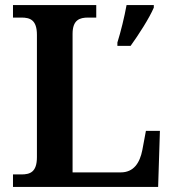

<svg xmlns="http://www.w3.org/2000/svg" viewBox="-20 -734 684 754"><path d="M31 0H601L608 -220H553L539 -145C529 -94 505 -57 454 -57H265V-601C265 -656 293 -665 326 -665H358V-714H31V-665H64C98 -665 125 -656 125 -597V-117C125 -58 98 -49 64 -49H31ZM441 -567V-554H493C524 -597 566 -662 584 -704V-714H477C469 -669 454 -608 441 -567Z"/></svg>

Font: Noto Serif Oriya SemiBold
Style: Regular
Weight: 600
Designer: David Williams
Foundry: Google LLC, David Williams
Version: Version 1.051